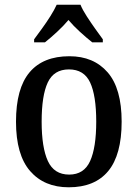

<svg xmlns="http://www.w3.org/2000/svg" viewBox="-20 -786 586 816"><path d="M272 10Q168 10 108 -59Q48 -128 48 -269Q48 -410 105.5 -478.5Q163 -547 275 -547Q378 -547 437.5 -478.5Q497 -410 497 -269Q497 -128 440 -59Q383 10 272 10ZM274 -44Q337 -44 363 -101.5Q389 -159 389 -269Q389 -380 363 -435.5Q337 -491 273 -491Q209 -491 183 -435.5Q157 -380 157 -269Q157 -159 183.5 -101.5Q210 -44 274 -44ZM125 -619Q139 -638 158 -664Q177 -690 194 -717Q211 -744 221 -766H322Q331 -744 348.5 -717Q366 -690 384.5 -664Q403 -638 417 -619V-606H372Q348 -625 320 -650.5Q292 -676 271 -701Q250 -676 222.5 -650.5Q195 -625 171 -606H125Z"/></svg>

Font: Noto Serif Thai SemiCondensed Medium
Style: Regular
Weight: 500
Width: 4
Designer: Monotype Design Team
Foundry: Monotype Imaging Inc.
Version: Version 2.002; ttfautohint (v1.8.4.7-5d5b)